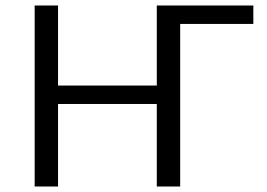

<svg xmlns="http://www.w3.org/2000/svg" viewBox="-20 -678 971 698"><path d="M901 -591H635V0H550V-300H191V0H106V-658H191V-367H550V-658H901Z"/></svg>

Font: Ysabeau Medium
Style: Regular
Weight: 500
Designer: Christian Thalmann (Catharsis Fonts)
Version: Version 0.003